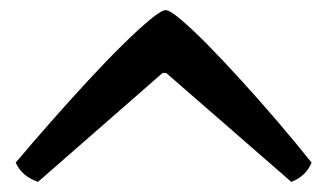

<svg xmlns="http://www.w3.org/2000/svg" viewBox="-20 -732 646 379"><path d="M55 -373Q23 -384 11 -411Q43 -449 80 -491Q117 -533 153.5 -572.5Q190 -612 222 -643.5Q254 -675 276.5 -693.5Q299 -712 307 -712Q315 -712 337 -693.5Q359 -675 390 -643.5Q421 -612 456.5 -573Q492 -534 528 -492Q564 -450 595 -411Q584 -384 555 -373L308 -588H301Z"/></svg>

Font: Texturina SemiBold
Style: Regular
Weight: 600
Designer: Guillermo Torres Carreño
Foundry: Omnibus-Type
Version: Version 1.002; ttfautohint (v1.8.3)